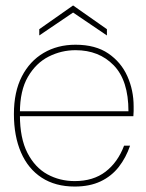

<svg xmlns="http://www.w3.org/2000/svg" viewBox="-20 -672 535 704"><path d="M254 12Q183 12 133 -20.5Q83 -53 57 -113Q31 -173 31 -254Q31 -335 60 -391.5Q89 -448 140 -478Q191 -508 257 -508Q330 -508 377 -476Q424 -444 447 -392.5Q470 -341 470 -282Q470 -272 470 -264.5Q470 -257 469 -246H42V-264H451Q451 -377 397 -432.5Q343 -488 257 -488Q205 -488 158.5 -464.5Q112 -441 82.5 -390.5Q53 -340 53 -259V-250Q53 -165 80.5 -111.5Q108 -58 153.5 -33Q199 -8 254 -8Q322 -8 367 -42.5Q412 -77 435 -138H457Q442 -94 415.5 -60Q389 -26 349 -7Q309 12 254 12ZM124 -542V-565L248 -652L372 -565V-542L248 -626Z"/></svg>

Font: DM Sans 36pt Thin
Style: Regular
Weight: 250
Designer: Colophon Foundry, Jonny Pinhorn
Foundry: Colophon Foundry
Version: Version 4.004;gftools[0.9.30]